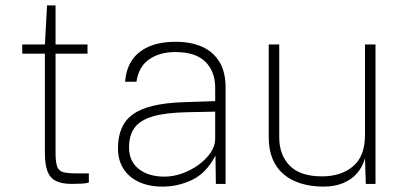

<svg xmlns="http://www.w3.org/2000/svg" viewBox="-20 -682 1502 712"><path d="M246.5 0Q207.5 0 185.8 -11.8Q164 -23.5 155.2 -49Q146.5 -74.5 146.5 -116V-483H62.5V-517H146.5L154.5 -662H186V-517H304.5V-483H186V-116Q186 -80 192.2 -63.8Q198.5 -47.5 215.8 -43.2Q233 -39 265.5 -39H309.5V-5Q300 -2 282.8 -1Q265.5 0 246.5 0Z M583.5 10Q532.5 10 495.2 -7.2Q458 -24.5 437.8 -56.2Q417.5 -88 417.5 -132Q417.5 -219 473.8 -258.8Q530 -298.5 658.5 -303L778 -307V-357Q778 -416.5 741.8 -452.8Q705.5 -489 630 -489Q572.5 -489 533.5 -462.2Q494.5 -435.5 486 -379H444Q447 -423.5 468.2 -456.8Q489.5 -490 530.5 -508.5Q571.5 -527 632 -527Q687.5 -527 729 -508.8Q770.5 -490.5 793.5 -453Q816.5 -415.5 816.5 -358V0H780.5L779 -105Q745.5 -40.5 693 -15.2Q640.5 10 583.5 10ZM590 -27Q622.5 -27 655.5 -38.8Q688.5 -50.5 716.2 -70.8Q744 -91 761 -116Q778 -141 778 -167V-268L677.5 -266Q595 -264.5 547.2 -250.5Q499.5 -236.5 479 -208.2Q458.5 -180 458.5 -135Q458.5 -84 494.5 -55.5Q530.5 -27 590 -27Z M1176.5 10Q1131.5 9.5 1094.8 -2Q1058 -13.5 1031.5 -36Q1005 -58.5 990.8 -92.8Q976.5 -127 976.5 -173V-517H1015.5V-173Q1015.5 -108 1054.2 -68Q1093 -28 1174 -28Q1245.5 -28 1289.5 -65.5Q1333.5 -103 1333.5 -181V-517H1372.5V0H1336.5L1333.5 -95Q1324.5 -63 1303.8 -39.2Q1283 -15.5 1251.2 -2.5Q1219.5 10.5 1176.5 10Z"/></svg>

Font: Public Sans Thin Thin
Style: Regular
Weight: 250
Version: Version 2.001